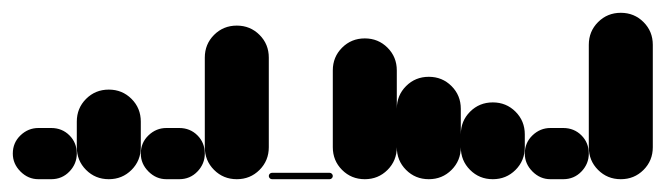

<svg xmlns="http://www.w3.org/2000/svg" viewBox="-20 -280 1040 300"><path d="M40 -80Q24 -80 12 -68.5Q0 -57 0 -40Q0 -24 12 -12Q24 0 40 0H60Q77 0 88.5 -12Q100 -24 100 -40Q100 -57 88.5 -68.5Q77 -80 60 -80Z M100 -50H200V-90H100ZM150 -100Q129 -100 114.5 -85.5Q100 -71 100 -50Q100 -29 114.5 -14.5Q129 0 150 0Q171 0 185.5 -14.5Q200 -29 200 -50Q200 -71 185.5 -85.5Q171 -100 150 -100ZM150 -140Q129 -140 114.5 -125.5Q100 -111 100 -90Q100 -69 114.5 -54.5Q129 -40 150 -40Q171 -40 185.5 -54.5Q200 -69 200 -90Q200 -111 185.5 -125.5Q171 -140 150 -140Z M240 -80Q224 -80 212 -68.5Q200 -57 200 -40Q200 -24 212 -12Q224 0 240 0H260Q277 0 288.5 -12Q300 -24 300 -40Q300 -57 288.5 -68.5Q277 -80 260 -80Z M300 -50H400V-190H300ZM350 -100Q329 -100 314.5 -85.5Q300 -71 300 -50Q300 -29 314.5 -14.5Q329 0 350 0Q371 0 385.5 -14.5Q400 -29 400 -50Q400 -71 385.5 -85.5Q371 -100 350 -100ZM350 -240Q329 -240 314.5 -225.5Q300 -211 300 -190Q300 -169 314.5 -154.5Q329 -140 350 -140Q371 -140 385.5 -154.5Q400 -169 400 -190Q400 -211 385.5 -225.5Q371 -240 350 -240Z M405 -10Q403 -10 401.5 -8.5Q400 -7 400 -5Q400 -3 401.5 -1.5Q403 0 405 0H495Q497 0 498.5 -1.5Q500 -3 500 -5Q500 -7 498.5 -8.5Q497 -10 495 -10Z M500 -50H600V-170H500ZM550 -100Q529 -100 514.5 -85.5Q500 -71 500 -50Q500 -29 514.5 -14.5Q529 0 550 0Q571 0 585.5 -14.5Q600 -29 600 -50Q600 -71 585.5 -85.5Q571 -100 550 -100ZM550 -220Q529 -220 514.5 -205.5Q500 -191 500 -170Q500 -149 514.5 -134.5Q529 -120 550 -120Q571 -120 585.5 -134.5Q600 -149 600 -170Q600 -191 585.5 -205.5Q571 -220 550 -220Z M600 -50H700V-110H600ZM650 -100Q629 -100 614.5 -85.5Q600 -71 600 -50Q600 -29 614.5 -14.5Q629 0 650 0Q671 0 685.5 -14.5Q700 -29 700 -50Q700 -71 685.5 -85.5Q671 -100 650 -100ZM650 -160Q629 -160 614.5 -145.5Q600 -131 600 -110Q600 -89 614.5 -74.5Q629 -60 650 -60Q671 -60 685.5 -74.5Q700 -89 700 -110Q700 -131 685.5 -145.5Q671 -160 650 -160Z M700 -50H800V-70H700ZM750 -100Q729 -100 714.5 -85.5Q700 -71 700 -50Q700 -29 714.5 -14.5Q729 0 750 0Q771 0 785.5 -14.5Q800 -29 800 -50Q800 -71 785.5 -85.5Q771 -100 750 -100ZM750 -120Q729 -120 714.5 -105.5Q700 -91 700 -70Q700 -49 714.5 -34.5Q729 -20 750 -20Q771 -20 785.5 -34.5Q800 -49 800 -70Q800 -91 785.5 -105.5Q771 -120 750 -120Z M840 -80Q824 -80 812 -68.5Q800 -57 800 -40Q800 -24 812 -12Q824 0 840 0H860Q877 0 888.5 -12Q900 -24 900 -40Q900 -57 888.5 -68.5Q877 -80 860 -80Z M900 -50H1000V-210H900ZM950 -100Q929 -100 914.5 -85.5Q900 -71 900 -50Q900 -29 914.5 -14.5Q929 0 950 0Q971 0 985.5 -14.5Q1000 -29 1000 -50Q1000 -71 985.5 -85.5Q971 -100 950 -100ZM950 -260Q929 -260 914.5 -245.5Q900 -231 900 -210Q900 -189 914.5 -174.5Q929 -160 950 -160Q971 -160 985.5 -174.5Q1000 -189 1000 -210Q1000 -231 985.5 -245.5Q971 -260 950 -260Z"/></svg>

Font: Wavefont SemiBold
Style: Regular
Weight: 600
Version: Version 3.004;gftools[0.9.33]